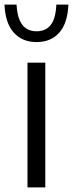

<svg xmlns="http://www.w3.org/2000/svg" viewBox="-50 -815 318 835"><path d="M69.5 0V-542.5H147V0ZM109 -632Q47 -632 10 -673Q-27 -714 -30.5 -795H22Q25.5 -735 47.2 -707Q69 -679 109 -679Q149.5 -679 171 -707Q192.5 -735 195 -795H247.5Q244 -713.5 207.5 -672.8Q171 -632 109 -632Z"/></svg>

Font: Encode Sans SemiCondensed SemiCondensed
Style: Regular
Weight: 400
Width: 4
Designer: Multiple Designers
Foundry: Impallari Type
Version: Version 3.000; ttfautohint (v1.8.3) -l 8 -r 50 -G 200 -x 14 